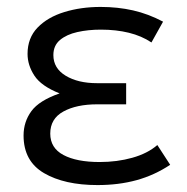

<svg xmlns="http://www.w3.org/2000/svg" viewBox="-20 -519 540 554"><path d="M261.5 15Q166 15 107 -19.5Q48 -54 48 -128Q48 -167.5 70.5 -198.2Q93 -229 152 -249.5Q99 -270.5 79.2 -300.8Q59.5 -331 59.5 -363.5Q59.5 -409.5 88.5 -439.5Q117.5 -469.5 165.5 -484.2Q213.5 -499 270.5 -499Q320 -499 364 -489Q408 -479 450.5 -456.5L417 -396.5Q388.5 -415.5 351.8 -424.5Q315 -433.5 271 -433.5Q234.5 -433.5 203.2 -426.5Q172 -419.5 153 -403.5Q134 -387.5 134 -360Q134 -322 169.5 -300.5Q205 -279 260 -279H344V-218H261Q200.5 -218 162.8 -197.2Q125 -176.5 125 -133.5Q125 -92 163 -71.8Q201 -51.5 267.5 -51.5Q318 -51.5 361.8 -63.8Q405.5 -76 434 -100.5L471 -43.5Q426 -13.5 374.2 0.8Q322.5 15 261.5 15Z"/></svg>

Font: Geologica ExtraLight
Style: Regular
Weight: 200
Designer: Sindre Bremnes, Frode Helland
Foundry: Monokrom Skriftforlag AS
Version: Version 1.010; ttfautohint (v1.8.4.7-5d5b);gftools[0.9.28]